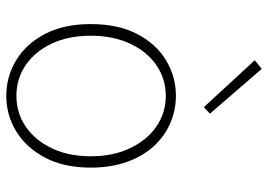

<svg xmlns="http://www.w3.org/2000/svg" viewBox="-144 -716 873 626"><g transform="rotate(90 293.0 -403.5)"><path d="M293 13Q230 13 176.5 -19.5Q123 -52 91 -113.5Q59 -175 59 -262Q59 -351 91 -413Q123 -475 176.5 -507.5Q230 -540 293 -540Q340 -540 382.5 -521.5Q425 -503 457.5 -467.5Q490 -432 508.5 -380Q527 -328 527 -262Q527 -175 494.5 -113.5Q462 -52 409 -19.5Q356 13 293 13ZM293 -20Q349 -20 393.5 -50.5Q438 -81 464 -135.5Q490 -190 490 -262Q490 -335 464 -390Q438 -445 393.5 -476Q349 -507 293 -507Q237 -507 192.5 -476Q148 -445 122.5 -390Q97 -335 97 -262Q97 -190 122.5 -135.5Q148 -81 192.5 -50.5Q237 -20 293 -20ZM330 -631 177 -797 205 -820 351 -651Z"/></g></svg>

Font: Noto Sans JP
Style: Regular
Weight: 100
Designer: Ryoko NISHIZUKA 西塚涼子 (kana, bopomofo & ideographs); Paul D. Hunt (Latin, Greek & Cyrillic); Sandoll Communications 산돌커뮤니
Foundry: Adobe
Version: Version 2.004;hotconv 1.0.118;makeotfexe 2.5.65603